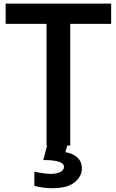

<svg xmlns="http://www.w3.org/2000/svg" viewBox="-20 -792 634 1045"><path d="M10.7 -662.1V-772.5H585V-662.1H362.3V0H233.4V-662.1ZM167 142.6Q223.6 154.3 259.8 154.3Q284.2 154.3 306.2 145Q328.1 135.7 328.1 115.2Q328.1 79.1 215.8 79.1L240.2 -15.6H350.6L335.9 36.1Q377.9 43 401.9 65.9Q425.8 88.9 425.8 124Q425.8 168 386.2 200.2Q346.7 232.4 263.7 232.4Q217.8 232.4 167 219.7Z"/></svg>

Font: Gothic A1
Style: Bold
Weight: 700
Version: Version 2.50